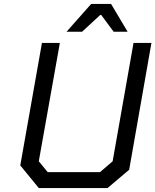

<svg xmlns="http://www.w3.org/2000/svg" viewBox="-20 -955 789 975"><path d="M318 -794 443 -935H544L628 -794H557L494 -879H489L397 -794ZM526 0H177L83 -115L193 -737H284L177 -136L222 -81H488L552 -136L658 -737H749L636 -93Z"/></svg>

Font: Tomorrow
Style: Italic
Weight: 400
Italic angle: -10°
Designer: Tony de Marco, Monica Rizzolli
Foundry: Just in Type
Version: Version 2.002